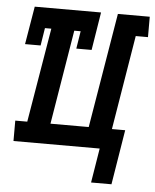

<svg xmlns="http://www.w3.org/2000/svg" viewBox="-50 -572 606 750"><g transform="rotate(5 253.5 -197.5)"><path d="M335 135 357 0H19V-80H66L128 -450H103L92 -381H31L56 -530H316L292 -381H232L243 -450H218L157 -80H307L382 -530H507V-450H459L398 -80H450L415 135Z"/></g></svg>

Font: Iosevka Slab Medium Oblique
Style: Regular
Weight: 500
Italic angle: -9°
Monospace: yes
Designer: Belleve Invis
Foundry: Belleve Invis
Version: Version 11.1.1; ttfautohint (v1.8.3)